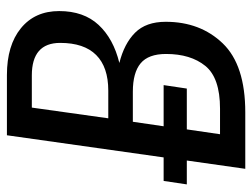

<svg xmlns="http://www.w3.org/2000/svg" viewBox="-107 -622 729 555"><g transform="rotate(-90 257.5 -344.5)"><path d="M472 -230Q472 -130 409.5 -65Q347 0 210 0H47L71 -169H2L12 -236H80L144 -689H318Q404 -689 453.5 -648.5Q503 -608 503 -538Q503 -467 463 -424Q423 -381 353 -364Q409 -350 440.5 -318.5Q472 -287 472 -230ZM224 -617 193 -396H273Q341 -396 376 -431Q411 -466 411 -535Q411 -617 317 -617ZM379 -229Q379 -280 352 -302.5Q325 -325 270 -325H183L170 -236H289L279 -169H161L147 -73H221Q310 -73 344.5 -115.5Q379 -158 379 -229Z"/></g></svg>

Font: Fira Sans Extra Condensed
Style: Italic
Weight: 400
Width: 3
Italic angle: -8°
Designer: Carrois Corporate & Edenspiekermann AG
Foundry: Carrois Corporate GbR & Edenspiekermann AG
Version: Version 4.203